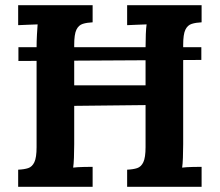

<svg xmlns="http://www.w3.org/2000/svg" viewBox="-20 -720 847 740"><path d="M51 -485V-538H756V-489ZM50 0V-66Q73 -67 88.5 -72Q104 -77 112.5 -95Q121 -113 121 -153V-536Q121 -563 122.5 -588Q124 -613 125 -626Q109 -625 85 -624.5Q61 -624 50 -623V-700H337V-634Q315 -633 299 -628Q283 -623 274.5 -605.5Q266 -588 266 -547V-391H541V-536Q541 -563 542 -588Q543 -613 545 -626Q529 -625 505 -624.5Q481 -624 470 -623V-700H757V-634Q735 -633 719 -628Q703 -623 694.5 -605.5Q686 -588 686 -547V-164Q686 -137 685 -112Q684 -87 682 -74Q698 -76 722.5 -76.5Q747 -77 757 -77V0H470V-66Q493 -67 508.5 -72Q524 -77 532.5 -95Q541 -113 541 -153V-315L266 -312V-164Q266 -137 265 -112Q264 -87 262 -74Q278 -76 302.5 -76.5Q327 -77 337 -77V0Z"/></svg>

Font: Lora
Style: Weight 700
Weight: 700
Designer: Olga Karpushina, Alexei Vanyashin (Cyrillic)
Foundry: Cyreal
Version: Version 3.001